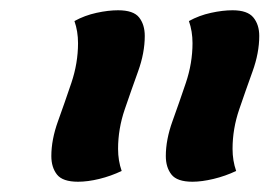

<svg xmlns="http://www.w3.org/2000/svg" viewBox="-20 -800 525 374"><path d="M355 -446Q325 -446 314 -460Q303 -474 303 -496Q303 -528 316 -564Q329 -600 342 -638.5Q355 -677 355 -716Q355 -739 348 -759Q368 -770 391 -775Q414 -780 433 -780Q462 -780 473.5 -766Q485 -752 485 -730Q485 -697 472 -661Q459 -625 446 -587Q433 -549 433 -510Q433 -487 440 -467Q419 -457 396 -451.5Q373 -446 355 -446ZM132 -446Q102 -446 91 -460Q80 -474 80 -496Q80 -528 93 -564Q106 -600 119 -638.5Q132 -677 132 -716Q132 -739 125 -759Q145 -770 168 -775Q191 -780 210 -780Q240 -780 251 -766Q262 -752 262 -730Q262 -697 249 -661Q236 -625 223 -587Q210 -549 210 -510Q210 -487 217 -467Q196 -457 173.5 -451.5Q151 -446 132 -446Z"/></svg>

Font: Lemonada SemiBold
Style: Regular
Weight: 600
Designer: Mohamed Gaber (Arabic), Eduardo Tunni (Latin)
Foundry: Kief Type Foundry
Version: Version 4.005; ttfautohint (v1.8.3)